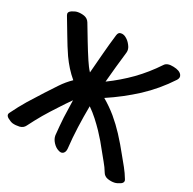

<svg xmlns="http://www.w3.org/2000/svg" viewBox="-184 -1007 1250 1244"><g transform="rotate(30 441.0 -385.0)"><path d="M870.1 -10.7Q849.6 -44.9 825.2 -75.2Q800.8 -105.5 776.4 -134.8Q753.9 -163.1 730.5 -190.4Q707 -217.8 682.6 -244.1Q640.6 -289.1 592.8 -329.1Q544.9 -368.2 491.2 -399.4Q593.8 -466.8 683.6 -549.8Q772.5 -632.8 840.8 -737.3Q847.7 -749 847.7 -757.8Q847.7 -767.6 841.8 -775.4Q825.2 -797.9 778.3 -798.8Q731.4 -800.8 715.8 -775.4Q660.2 -691.4 592.8 -622.1Q524.4 -552.7 445.3 -495.1Q450.2 -552.7 456.1 -610.4Q461.9 -668 468.8 -725.6Q471.7 -751 453.1 -774.4Q435.5 -797.9 415 -808.6Q400.4 -817.4 384.8 -817.4Q380.9 -817.4 377 -816.4Q357.4 -814.5 354.5 -789.1Q345.7 -715.8 339.8 -642.6Q333 -569.3 328.1 -496.1Q315.4 -509.8 303.7 -525.4Q292 -541 281.2 -557.6Q247.1 -609.4 214.8 -663.1Q183.6 -716.8 151.4 -768.6Q137.7 -791 111.3 -795.9Q85 -799.8 62.5 -794.9Q46.9 -792 24.4 -777.3Q2 -761.7 14.6 -741.2Q48.8 -684.6 83 -627Q116.2 -570.3 153.3 -515.6Q176.8 -482.4 203.1 -453.1Q229.5 -423.8 259.8 -398.4Q222.7 -362.3 194.3 -319.3Q166 -276.4 138.7 -234.4Q103.5 -179.7 69.3 -124Q36.1 -68.4 7.8 -9.8Q3.9 -2.9 3.9 2.9Q3.9 15.6 20.5 25.4Q43.9 38.1 59.6 40Q82 42 108.4 36.1Q134.8 29.3 145.5 6.8Q171.9 -45.9 201.2 -96.7Q231.4 -147.5 263.7 -196.3Q278.3 -218.8 293 -241.2Q308.6 -263.7 323.2 -285.2Q324.2 -221.7 327.1 -158.2Q331.1 -94.7 337.9 -31.2Q341.8 -6.8 361.3 14.6Q381.8 37.1 405.3 43.9Q414.1 46.9 420.9 46.9Q432.6 46.9 440.4 39.1Q452.1 27.3 450.2 3.9Q441.4 -73.2 438.5 -150.4Q435.5 -227.5 436.5 -305.7Q470.7 -282.2 502 -253.9Q533.2 -225.6 561.5 -196.3Q585 -170.9 607.4 -145.5Q628.9 -119.1 650.4 -92.8Q671.9 -66.4 694.3 -39.1Q716.8 -12.7 734.4 16.6Q747.1 39.1 773.4 43.9Q800.8 47.9 822.3 43Q837.9 40 860.4 25.4Q875 15.6 875 2.9Q875 -3.9 870.1 -10.7Q870.1 -10.7 870.1 -10.7Z"/></g></svg>

Font: TroubleSide
Style: Comic
Weight: 400
Designer: Koroletov
Version: 1_5